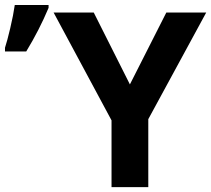

<svg xmlns="http://www.w3.org/2000/svg" viewBox="-79 -765 863 785"><path d="M527.3 0H377V-272.9L140.1 -713.9H304.2L452.1 -419.9L601.1 -713.9H764.2L527.3 -277.8ZM119.6 -744.6V-732.9Q81.5 -642.1 28.3 -554.7H-58.6V-569.8Q-49.8 -596.2 -37.1 -649.9Q-24.4 -703.6 -18.6 -744.6Z"/></svg>

Font: OpenSans-Bold
Style: Bold
Weight: 700
Foundry: Ascender Corporation
Version: Version 1.10